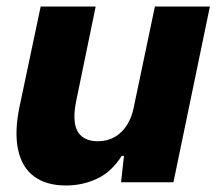

<svg xmlns="http://www.w3.org/2000/svg" viewBox="-20 -560 668 590"><path d="M183 10Q122 10 84.5 -18Q47 -46 35.5 -100.5Q24 -155 40 -232L105 -540H274L214 -249Q206 -210 210 -182.5Q214 -155 232 -140.5Q250 -126 281 -126Q310 -126 332.5 -139Q355 -152 370 -175.5Q385 -199 391 -230L456 -540H625L513 0H352L361 -81H354Q323 -32 278.5 -11Q234 10 183 10Z"/></svg>

Font: Mona Sans ExtraLight ExtraBold
Style: Italic
Weight: 800
Italic angle: -11.6951°
Version: Version 2.000